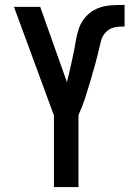

<svg xmlns="http://www.w3.org/2000/svg" viewBox="-20 -763 540 783"><path d="M200 0V-292L37 -735H144L253 -428Q260 -455 266 -482.5Q272 -510 278 -537.5Q284 -565 288.5 -593Q293 -621 302 -647.5Q311 -674 330.5 -695.5Q350 -717 376 -728Q402 -739 430 -741Q458 -743 486 -743H488V-655Q475 -655 462 -654Q449 -653 437 -648.5Q425 -644 415 -635Q405 -626 399 -614.5Q393 -603 390.5 -590.5Q388 -578 384 -565V-563Q376 -529 366.5 -495Q357 -461 347 -427Q337 -393 326 -359.5Q315 -326 300 -294V0Z"/></svg>

Font: Iosevka Custom Semibold
Style: Regular
Weight: 600
Designer: Belleve Invis
Foundry: Belleve Invis
Version: Version 27.0.2; ttfautohint (v1.8.4)